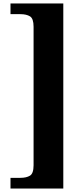

<svg xmlns="http://www.w3.org/2000/svg" viewBox="-20 -819 469 1098"><path d="M342 259H40V198H97Q131 198 151.5 185.5Q172 173 172 126V-666Q172 -713 151.5 -725.5Q131 -738 97 -738H40V-799H342Z"/></svg>

Font: Noto Serif Sinhala Black
Style: Regular
Weight: 900
Designer: Jelle Bosma - Monotype Design Team
Foundry: Monotype Imaging Inc.
Version: Version 2.007; ttfautohint (v1.8.4.7-5d5b)